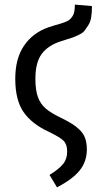

<svg xmlns="http://www.w3.org/2000/svg" viewBox="-20 -597 429 829"><path d="M226.1 211.9 193.8 158.2Q232.4 134.8 251.2 112.5Q270 90.3 270 56.2Q270 26.4 254.4 10.7Q238.8 -4.9 189 -28.8Q117.2 -62 81.5 -113.5Q45.9 -165 45.9 -256.8Q45.9 -343.8 83.5 -399.4Q121.1 -455.1 189 -479Q201.7 -483.4 218.3 -488.3Q234.9 -493.2 244.1 -495.8Q253.4 -498.5 264.6 -503.2Q275.9 -507.8 281.7 -513.2Q287.6 -518.6 293.2 -527.1Q298.8 -535.6 301 -547.9Q303.2 -560.1 303.2 -577.1L377 -570.8Q377 -543.5 373.8 -522.9Q370.6 -502.4 361.1 -487.8Q351.6 -473.1 344.7 -464.1Q337.9 -455.1 320.1 -446.5Q302.2 -438 293.9 -435.1Q285.6 -432.1 261.7 -424.8Q249.5 -420.9 243.2 -418.9Q188 -401.4 160.4 -364.5Q132.8 -327.6 132.8 -256.8Q132.8 -208 143.6 -178.2Q154.3 -148.4 176.8 -128.9Q199.2 -109.4 244.1 -87.9Q272.9 -73.7 290.5 -62.7Q308.1 -51.8 324.5 -35.9Q340.8 -20 347.9 0.5Q355 21 355 47.9Q355 100.6 324 138.9Q293 177.2 226.1 211.9Z"/></svg>

Font: Fira Sans Compressed Book
Style: Regular
Weight: 350
Width: 1
Designer: Carrois Corporate & Edenspiekermann AG
Foundry: Carrois Corporate GbR & Edenspiekermann AG
Version: Version 4.203;PS 004.203;hotconv 1.0.88;makeotf.lib2.5.64775